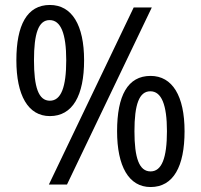

<svg xmlns="http://www.w3.org/2000/svg" viewBox="-20 -744 810 774"><path d="M181 -724C89 -724 46 -643 46 -501C46 -360 93 -276 181 -276C273 -276 319 -359 319 -501C319 -643 270 -724 181 -724ZM592 -714H519L177 0H250ZM180 -663C225 -663 247 -609 247 -501C247 -392 226 -338 181 -338C135 -338 117 -393 117 -501C117 -609 135 -663 180 -663ZM587 -438C495 -438 452 -359 452 -215C452 -74 499 10 587 10C679 10 724 -73 724 -215C724 -357 675 -438 587 -438ZM586 -376C631 -376 653 -322 653 -215C653 -107 632 -53 587 -53C541 -53 522 -107 522 -215C522 -323 541 -376 586 -376Z"/></svg>

Font: Noto Sans Arabic SemCond
Style: Regular
Weight: 400
Width: 4
Designer: Monotype Design Team, Nadine Chahine, Nizar Qandah and Khaled Hosny
Foundry: Monotype Imaging Inc.
Version: Version 2.012